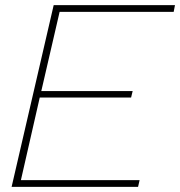

<svg xmlns="http://www.w3.org/2000/svg" viewBox="-20 -724 698 744"><path d="M25 0 188 -704H658L653 -678H211L140 -371H494L488 -346H134L61 -26H521L515 0Z"/></svg>

Font: Prodigy Sans ExtraLight
Style: Italic
Weight: 200
Italic angle: -13°
Designer: Wei Huang
Foundry: Wei Huang
Version: Version 1.003; ttfautohint (v1.8.3)